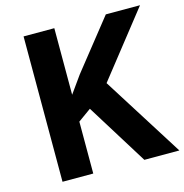

<svg xmlns="http://www.w3.org/2000/svg" viewBox="-106 -812 875 911"><g transform="rotate(-15 332.0 -357.0)"><path d="M664 0 413 -398 662 -714H494L301 -471C281 -443 261 -415 241 -387V-714H90V0H241V-255L305 -301L492 0Z"/></g></svg>

Font: Noto Sans Gunjala Gondi
Style: Bold
Weight: 700
Designer: Ek Type
Foundry: Ek Type
Version: Version 1.004